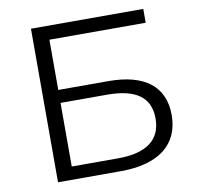

<svg xmlns="http://www.w3.org/2000/svg" viewBox="-78 -781 884 862"><g transform="rotate(-10 363.5 -350.0)"><path d="M118 0H404C577 0 673 -74 673 -209C673 -339 585 -408 420 -408H191V-637H630V-700H118ZM191 -59V-349H403C534 -349 599 -303 599 -206C599 -109 532 -59 403 -59Z"/></g></svg>

Font: Talent
Style: Regular
Weight: 400
Designer: Mike Powis
Version: Version 1.001;hotconv 1.0.109;makeotfexe 2.5.65596